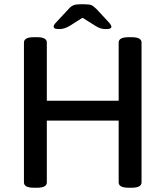

<svg xmlns="http://www.w3.org/2000/svg" viewBox="-20 -876 773 898"><path d="M258 -740Q242 -740 236.5 -743Q231 -746 231 -750Q231 -754 233 -759Q235 -764 247 -776L300 -833Q311 -846 322.5 -851Q334 -856 356 -856H376Q399 -856 408.5 -851.5Q418 -847 432 -833L483 -778Q496 -764 498.5 -759Q501 -754 501 -750Q501 -746 495.5 -743Q490 -740 473 -740Q450 -740 428 -754L366 -793L306 -755Q281 -740 258 -740ZM138 2Q92 2 92 -23V-677Q92 -702 138 -702H154Q199 -702 199 -677V-405H535V-677Q535 -702 581 -702H596Q642 -702 642 -677V-23Q642 2 596 2H581Q535 2 535 -23V-312H199V-23Q199 2 154 2Z"/></svg>

Font: Asap Medium
Style: Regular
Weight: 500
Designer: Pablo Cosgaya
Foundry: Omnibus-Type
Version: Version 3.001; ttfautohint (v1.8.3)